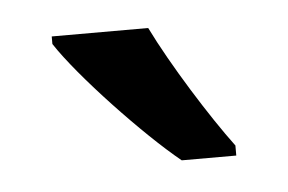

<svg xmlns="http://www.w3.org/2000/svg" viewBox="-28 -893 342 228"><g transform="rotate(-5 143.0 -779.0)"><path d="M155 -859H40V-850C66 -810 139 -733 181 -699H246V-711C219 -747 177 -814 155 -859Z"/></g></svg>

Font: Noto Sans Kannada UI Condensed Medium
Style: Regular
Weight: 500
Width: 3
Designer: Jelle Bosma - Monotype Design Team
Foundry: Monotype Imaging Inc.
Version: Version 2.005